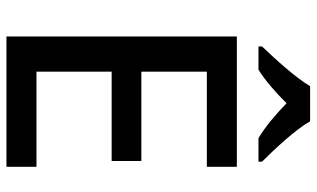

<svg xmlns="http://www.w3.org/2000/svg" viewBox="-213 -768 981 595"><g transform="rotate(90 277.5 -470.5)"><path d="M356 -941H247C221 -896 161 -831 124 -792V-781H196C231 -803 265 -833 300 -868C336 -833 373 -802 408 -781H481V-792C443 -830 381 -896 356 -941ZM497 0V-93H202V-326H479V-418H202V-621H497V-714H93V0Z"/></g></svg>

Font: Noto Sans Canadian Aboriginal Medium
Style: Regular
Weight: 500
Designer: Monotype Design Team, Typotheque's Kevin King
Foundry: Monotype Imaging Inc.
Version: Version 2.004